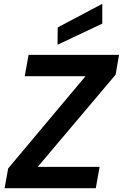

<svg xmlns="http://www.w3.org/2000/svg" viewBox="-20 -988 645 1008"><path d="M4 0 23 -104 429 -588H110L130 -700H605L587 -596L178 -112H503L483 0ZM282 -753 283 -844 517 -968V-864Z"/></svg>

Font: DM Sans 16pt
Style: Bold Italic
Weight: 700
Italic angle: -10°
Version: Version 4.004;gftools[0.9.30]